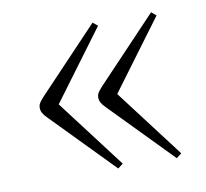

<svg xmlns="http://www.w3.org/2000/svg" viewBox="-54 -524 555 517"><g transform="rotate(-10 223.0 -265.5)"><path d="M390 -66 226 -234Q217 -243 213.5 -249.5Q210 -256 210 -263Q210 -271 213.5 -276.5Q217 -282 225 -291L390 -465L403 -454L262 -264L404 -77ZM230 -66 66 -234Q57 -243 53.5 -249.5Q50 -256 50 -263Q50 -271 53.5 -276.5Q57 -282 65 -291L230 -465L243 -454L102 -264L244 -77Z"/></g></svg>

Font: Literata 60pt ExtraLight
Style: Regular
Weight: 250
Designer: Latin by Veronika Burian and Jose Scaglione. Greek by Irene Vlachou. Cyrillic by Vera Evstafieva.
Foundry: TypeTogether
Version: Version 3.103;gftools[0.9.29]